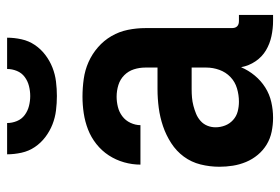

<svg xmlns="http://www.w3.org/2000/svg" viewBox="-144 -636 788 540"><g transform="rotate(-90 250.0 -366.0)"><path d="M189 8H188Q169 8 149.5 4Q130 0 113.5 -10Q97 -20 84.5 -35Q72 -50 64.5 -68Q57 -86 54 -105Q51 -124 51 -143Q51 -170 57.5 -196Q64 -222 79.5 -243Q95 -264 117.5 -278.5Q140 -293 165 -301.5Q190 -310 216.5 -313.5Q243 -317 269 -317H330V-351Q330 -368 325 -383.5Q320 -399 308.5 -410.5Q297 -422 281 -427Q265 -432 248 -432Q234 -432 219.5 -428.5Q205 -425 193 -416Q181 -407 174.5 -393Q168 -379 168 -365H57Q57 -388 63.5 -411Q70 -434 83 -454Q96 -474 115 -489Q134 -504 156 -512.5Q178 -521 201.5 -524.5Q225 -528 248 -528Q273 -528 298 -524.5Q323 -521 345.5 -511Q368 -501 387 -484.5Q406 -468 418.5 -446.5Q431 -425 436 -400.5Q441 -376 441 -351V-108Q441 -104 442 -100Q443 -96 446 -93Q449 -90 453 -89Q457 -88 461 -88H478V8H461Q440 8 418.5 3.5Q397 -1 378.5 -12Q360 -23 347.5 -41.5Q335 -60 331 -82Q322 -61 307.5 -43.5Q293 -26 274 -14Q255 -2 233 3Q211 8 189 8ZM234 -88Q253 -88 271.5 -93.5Q290 -99 303.5 -112Q317 -125 323.5 -143Q330 -161 330 -180V-221H269Q257 -221 245.5 -220Q234 -219 222.5 -216Q211 -213 200 -208.5Q189 -204 180 -196Q171 -188 166.5 -177Q162 -166 162 -154Q162 -140 167 -127Q172 -114 182.5 -104.5Q193 -95 206.5 -91.5Q220 -88 234 -88ZM250 -600Q230 -600 209.5 -602.5Q189 -605 170 -612.5Q151 -620 134.5 -632.5Q118 -645 106.5 -662Q95 -679 90.5 -699.5Q86 -720 86 -740H174Q174 -726 179.5 -712.5Q185 -699 196.5 -690.5Q208 -682 222 -678.5Q236 -675 250 -675Q264 -675 278 -678.5Q292 -682 303.5 -690.5Q315 -699 320.5 -712.5Q326 -726 326 -740H414Q414 -720 409.5 -699.5Q405 -679 393.5 -662Q382 -645 365.5 -632.5Q349 -620 330 -612.5Q311 -605 290.5 -602.5Q270 -600 250 -600Z"/></g></svg>

Font: Iosevka SS18
Style: Bold
Weight: 700
Monospace: yes
Designer: Belleve Invis
Foundry: Belleve Invis
Version: Version 25.1.1; ttfautohint (v1.8.4)